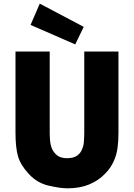

<svg xmlns="http://www.w3.org/2000/svg" viewBox="-20 -1024 738 1058"><path d="M65.4 -740.2Q65.4 -727.5 65.4 -691.4Q65.4 -591.8 65.4 -293Q65.4 -210.9 79.1 -163.1Q92.8 -115.2 138.7 -65.4Q184.6 -15.6 248 -1Q311.5 13.7 351.6 13.7Q420.9 13.7 471.7 -7.8Q523.4 -29.3 558.6 -66.4Q594.7 -101.6 613.3 -151.4Q632.8 -200.2 632.8 -293Q632.8 -442.4 632.8 -740.2Q585.9 -740.2 444.3 -740.2Q444.3 -627.9 444.3 -293Q444.3 -271.5 442.4 -246.1Q441.4 -220.7 431.6 -200.2Q423.8 -179.7 404.3 -166Q384.8 -152.3 349.6 -152.3Q315.4 -152.3 295.9 -167Q276.4 -182.6 266.6 -204.1Q257.8 -225.6 255.9 -250Q253.9 -274.4 253.9 -293Q253.9 -442.4 253.9 -740.2Q207 -740.2 65.4 -740.2ZM199.2 -1003.9Q186.5 -974.6 148.4 -886.7Q210 -860.4 394.5 -779.3Q406.2 -803.7 441.4 -876Q380.9 -908.2 199.2 -1003.9Z"/></svg>

Font: Avakin
Style: Bold
Weight: 700
Designer: Herb Lubalin, Tom Carnase, Ed Benguiat, Adobe Type Staff
Version: Version 1.0